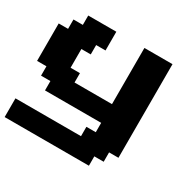

<svg xmlns="http://www.w3.org/2000/svg" viewBox="-160 -805 1133 1110"><g transform="rotate(30 406.0 -250.0)"><path d="M0 125H562.5V62.5H625V0H687.5V-625H500V-250H250V-312.5H187.5V-437.5H250V-500H312.5V-625H125V-562.5H62.5V-500H0V-250H62.5V-187.5H125V-125H500V-62.5H437.5V0H0Z"/></g></svg>

Font: Faithful 32x
Style: Semibold
Weight: 400
Foundry: Faithful Resource Pack
Version: Version 1.0; January 27, 2023